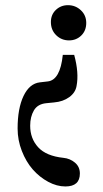

<svg xmlns="http://www.w3.org/2000/svg" viewBox="-20 -499 389 724"><path d="M240.2 -346.7Q211.9 -346.7 191.9 -366.2Q171.9 -385.7 171.9 -416Q171.9 -443.8 190.7 -461.7Q209.5 -479.5 236.3 -479.5Q264.6 -479.5 284.9 -460.4Q305.2 -441.4 305.2 -412.6Q305.2 -383.3 286.4 -365Q267.6 -346.7 240.2 -346.7ZM226.6 204.1Q194.3 204.1 161.6 186.5Q128.9 168.9 103.5 139.9Q78.1 110.8 62.3 70.1Q46.4 29.3 46.4 -14.2Q46.4 -90.3 68.8 -137.2Q91.3 -184.1 130.4 -188.5L159.7 -191.9Q207 -196.8 216.8 -292H259.8Q278.3 -224.1 268.6 -174.3Q264.2 -149.4 241 -132.6Q217.8 -115.7 184.1 -112.8L154.8 -109.9Q122.1 -106.9 107.9 -82.8Q93.8 -58.6 93.8 -24.9Q93.8 23.4 124 56.4Q154.3 89.4 219.2 96.2Q244.1 98.6 262.7 114.3Q281.2 129.9 281.2 155.3Q281.2 204.1 226.6 204.1Z"/></svg>

Font: Elstob 8pt Medium
Style: Regular
Weight: 500
Designer: Peter S. Baker
Version: Version 1.015